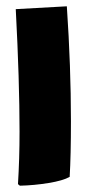

<svg xmlns="http://www.w3.org/2000/svg" viewBox="-20 -586 285 609"><path d="M37 -2Q42 -82 42 -168Q42 -329 30 -557L192 -566Q205 -374 205 -202Q205 -93 201 -25Q180 -13 134 -5.5Q88 2 43 3Z"/></svg>

Font: Lalezar
Style: Regular
Weight: 400
Designer: Borna Izadpanah
Foundry: Borna Izadpanah
Version: Version 1.003